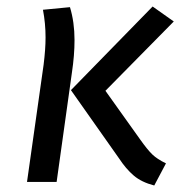

<svg xmlns="http://www.w3.org/2000/svg" viewBox="-20 -559 577 590"><path d="M346 -72 198 -282 449 -539 514 -493 304 -280 411 -130Q433 -99 448 -84.5Q463 -70 490 -57L454 11Q415 1 391 -19.5Q367 -40 346 -72ZM114 -360Q120 -408 120 -444Q120 -487 112 -529L195 -537Q209 -491 209 -436Q209 -389 201 -336L154 0H63Z"/></svg>

Font: FiraGO
Style: Italic
Weight: 400
Italic angle: -8°
Designer: bBox Type GmbH
Foundry: bBox Type GmbH
Version: Version 1.001